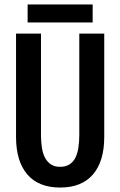

<svg xmlns="http://www.w3.org/2000/svg" viewBox="-20 -845 540 862"><path d="M250 -3Q153 -3 102.5 -62Q52 -121 52 -230V-694H164V-239Q164 -209 168 -182.5Q172 -156 182 -137Q192 -118 208.5 -107Q225 -96 250 -96Q275 -96 292 -107Q309 -118 318.5 -137Q328 -156 332 -182.5Q336 -209 336 -239V-694H448V-230Q448 -121 397.5 -62Q347 -3 250 -3ZM396 -744H104V-825H396Z"/></svg>

Font: D2Coding ligature
Style: Bold
Weight: 700
Monospace: yes
Designer: Yong-Rak Park; Jeong-Hwan Yoon; Sang-Min Lee;
Foundry: NHN Corporation
Version: Version 1.3.2; Build 20180524